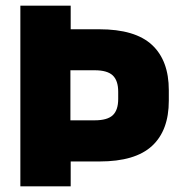

<svg xmlns="http://www.w3.org/2000/svg" viewBox="-20 -659 642 679"><path d="M174 -88V-233.5H315Q359.5 -233.5 378.8 -251.5Q398 -269.5 398 -309V-334.5Q398 -374 378.8 -392.2Q359.5 -410.5 315 -410.5H174V-555.5H331Q458 -555.5 517.5 -500.2Q577 -445 577 -340V-303Q577 -197.5 517.5 -142.8Q458 -88 332 -88ZM52 0V-639H230V-522.5L229 -453.5V-193.5L230 -111V0Z"/></svg>

Font: Anek Tamil ExtraBold
Style: Regular
Weight: 800
Designer: Aadarsh Rajan (Tamil), Yesha Goshar (Latin)
Foundry: Ek Type
Version: Version 1.003